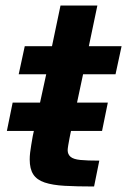

<svg xmlns="http://www.w3.org/2000/svg" viewBox="-20 -678 462 698"><path d="M5 -202 26 -305H372L351 -202ZM322 0Q259 0 215 -2.5Q171 -5 142.5 -14.5Q114 -24 101 -44Q88 -64 88 -98Q88 -110 89.5 -123Q91 -136 93.5 -150.5Q96 -165 99 -183L148 -408H48L70 -510H169L200 -658H334L303 -510H422L400 -408H282L236 -192Q235 -187 232.5 -174.5Q230 -162 228 -149.5Q226 -137 226 -132Q226 -117 236.5 -108Q247 -99 272 -96.5Q297 -94 341 -94Z"/></svg>

Font: Saira Thin SemiBold
Style: Italic
Weight: 600
Italic angle: -12°
Version: Version 1.101